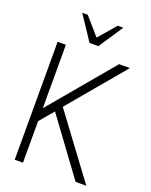

<svg xmlns="http://www.w3.org/2000/svg" viewBox="-164 -985 840 1071"><g transform="rotate(20 256.0 -449.5)"><path d="M485 0H421.5L179 -330L109 -246.5V0H60V-700H109V-323.5L425 -700H489L211 -369ZM229.5 -755 133.5 -899H166.5L256 -796L344.5 -899H377.5L282 -755Z"/></g></svg>

Font: Urbanist ExtraLight
Style: Regular
Weight: 200
Designer: Corey Hu
Foundry: Corey Hu
Version: Version 1.330; ttfautohint (v1.8.4.7-5d5b)